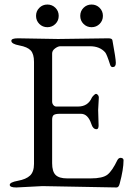

<svg xmlns="http://www.w3.org/2000/svg" viewBox="-20 -822 575 847"><path d="M334 -752Q334 -773 348.5 -787.5Q363 -802 384 -802Q405 -802 419.5 -787.5Q434 -773 434 -752Q434 -731 419.5 -716.5Q405 -702 384 -702Q363 -702 348.5 -716.5Q334 -731 334 -752ZM139 -752Q139 -773 153.5 -787.5Q168 -802 189 -802Q210 -802 224.5 -787.5Q239 -773 239 -752Q239 -731 224.5 -716.5Q210 -702 189 -702Q168 -702 153.5 -716.5Q139 -731 139 -752ZM416 -392 413 -337 415 -269Q415 -252 406 -252Q390 -252 383 -275Q368 -320 337 -320H244Q225 -320 217.5 -315Q210 -310 210 -294V-102Q210 -65 225.5 -50Q241 -35 276 -35H380Q433 -35 454 -51.5Q475 -68 498 -116Q504 -127 514.5 -125.5Q525 -124 525 -115Q525 -75 508 -12Q504 5 494 5L167 -1L52 5Q23 5 23 -6.5Q23 -18 59 -24.5Q95 -31 112.5 -47.5Q130 -64 130 -99V-549Q130 -584 115.5 -599.5Q101 -615 65.5 -621.5Q30 -628 30 -642Q30 -653 59 -653L236 -650L458 -653Q475 -653 476 -644Q491 -563 491 -544.5Q491 -526 477 -526Q469 -526 466 -536Q451 -583 444 -591Q420 -618 377 -618H246Q236 -618 223 -608.5Q210 -599 210 -586V-374Q210 -365 215.5 -358.5Q221 -352 228 -352H324Q368 -352 385 -391Q387 -395 393.5 -401.5Q400 -408 403.5 -408Q407 -408 411.5 -403.5Q416 -399 416 -392Z"/></svg>

Font: EB Garamond
Style: Regular
Weight: 400
Version: Version 0.012